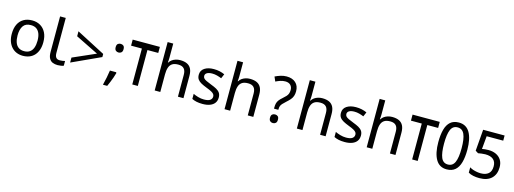

<svg xmlns="http://www.w3.org/2000/svg" viewBox="-6 -1777 7796 2913"><g transform="rotate(15 3892.5 -320.5)"><path d="M551 -269Q551 -202 533.5 -150.5Q516 -99 483.5 -63Q451 -27 404.5 -8.5Q358 10 301 10Q248 10 203 -8.5Q158 -27 125 -63Q92 -99 73.5 -150.5Q55 -202 55 -269Q55 -358 85 -419.5Q115 -481 171 -513.5Q227 -546 304 -546Q377 -546 432.5 -513.5Q488 -481 519.5 -419.5Q551 -358 551 -269ZM146 -269Q146 -206 162.5 -159.5Q179 -113 214 -88Q249 -63 303 -63Q357 -63 392 -88Q427 -113 443.5 -159.5Q460 -206 460 -269Q460 -333 443 -378Q426 -423 391.5 -447.5Q357 -472 302 -472Q220 -472 183 -418Q146 -364 146 -269Z M848 10Q804 10 769.5 -4.5Q735 -19 715 -55.5Q695 -92 695 -157V-714H784V-165Q784 -117 802.5 -93Q821 -69 861 -69Q883 -69 906.5 -72.5Q930 -76 943 -80V-6Q929 1 901.5 5.5Q874 10 848 10Z M1023 -155 1382 -313 1023 -490V-568L1474 -333V-284L1023 -77Z M1735 -116 1742 -105Q1733 -70 1719.5 -32Q1706 6 1690.5 44Q1675 82 1658 119H1591Q1606 60 1618.5 -2Q1631 -64 1638 -116ZM1692 -414Q1666 -414 1648 -430Q1630 -446 1630 -482Q1630 -520 1648 -535Q1666 -550 1692 -550Q1718 -550 1736 -535Q1754 -520 1754 -482Q1754 -446 1736 -430Q1718 -414 1692 -414Z M2277 -659V-564H2107V0H2020V-564H1850V-659Z M2460 -537Q2460 -518 2458.5 -498Q2457 -478 2455 -462H2461Q2478 -490 2504 -508Q2530 -526 2562 -535.5Q2594 -545 2628 -545Q2693 -545 2736.5 -524.5Q2780 -504 2802 -461Q2824 -418 2824 -349V0H2737V-343Q2737 -408 2708 -440Q2679 -472 2617 -472Q2557 -472 2523 -449.5Q2489 -427 2474.5 -383.5Q2460 -340 2460 -277V0H2372V-760H2460Z M3339 -148Q3339 -96 3313 -61Q3287 -26 3239 -8Q3191 10 3125 10Q3069 10 3028.5 1Q2988 -8 2957 -24V-104Q2989 -88 3034.5 -74.5Q3080 -61 3127 -61Q3194 -61 3224 -82.5Q3254 -104 3254 -140Q3254 -160 3243 -176Q3232 -192 3203.5 -208Q3175 -224 3122 -244Q3070 -264 3033 -284Q2996 -304 2976 -332Q2956 -360 2956 -404Q2956 -472 3011.5 -509Q3067 -546 3157 -546Q3206 -546 3248.5 -536.5Q3291 -527 3328 -510L3298 -440Q3264 -454 3227 -464Q3190 -474 3151 -474Q3097 -474 3068.5 -456.5Q3040 -439 3040 -409Q3040 -387 3053 -371.5Q3066 -356 3096.5 -341.5Q3127 -327 3178 -307Q3229 -288 3265 -268Q3301 -248 3320 -219.5Q3339 -191 3339 -148Z M3557 -537Q3557 -518 3555.5 -498Q3554 -478 3552 -462H3558Q3575 -490 3601 -508Q3627 -526 3659 -535.5Q3691 -545 3725 -545Q3790 -545 3833.5 -524.5Q3877 -504 3899 -461Q3921 -418 3921 -349V0H3834V-343Q3834 -408 3805 -440Q3776 -472 3714 -472Q3654 -472 3620 -449.5Q3586 -427 3571.5 -383.5Q3557 -340 3557 -277V0H3469V-760H3557Z M4192 -202V-220Q4192 -258 4199 -285.5Q4206 -313 4224.5 -338Q4243 -363 4275 -390Q4306 -417 4325.5 -438Q4345 -459 4354 -483Q4363 -507 4363 -541Q4363 -588 4334.5 -617Q4306 -646 4252 -646Q4212 -646 4175 -633.5Q4138 -621 4104 -604L4073 -675Q4113 -695 4159 -709.5Q4205 -724 4252 -724Q4343 -724 4395.5 -676Q4448 -628 4448 -542Q4448 -499 4436.5 -467Q4425 -435 4401.5 -408Q4378 -381 4343 -350Q4310 -321 4292 -300.5Q4274 -280 4267 -260Q4260 -240 4260 -211V-202ZM4231 14Q4205 14 4187 -2Q4169 -18 4169 -54Q4169 -92 4187 -107Q4205 -122 4231 -122Q4257 -122 4275 -107Q4293 -92 4293 -54Q4293 -18 4275 -2Q4257 14 4231 14Z M4693 -537Q4693 -518 4691.5 -498Q4690 -478 4688 -462H4694Q4711 -490 4737 -508Q4763 -526 4795 -535.5Q4827 -545 4861 -545Q4926 -545 4969.5 -524.5Q5013 -504 5035 -461Q5057 -418 5057 -349V0H4970V-343Q4970 -408 4941 -440Q4912 -472 4850 -472Q4790 -472 4756 -449.5Q4722 -427 4707.5 -383.5Q4693 -340 4693 -277V0H4605V-760H4693Z M5572 -148Q5572 -96 5546 -61Q5520 -26 5472 -8Q5424 10 5358 10Q5302 10 5261.5 1Q5221 -8 5190 -24V-104Q5222 -88 5267.5 -74.5Q5313 -61 5360 -61Q5427 -61 5457 -82.5Q5487 -104 5487 -140Q5487 -160 5476 -176Q5465 -192 5436.5 -208Q5408 -224 5355 -244Q5303 -264 5266 -284Q5229 -304 5209 -332Q5189 -360 5189 -404Q5189 -472 5244.5 -509Q5300 -546 5390 -546Q5439 -546 5481.5 -536.5Q5524 -527 5561 -510L5531 -440Q5497 -454 5460 -464Q5423 -474 5384 -474Q5330 -474 5301.5 -456.5Q5273 -439 5273 -409Q5273 -387 5286 -371.5Q5299 -356 5329.5 -341.5Q5360 -327 5411 -307Q5462 -288 5498 -268Q5534 -248 5553 -219.5Q5572 -191 5572 -148Z M5790 -537Q5790 -518 5788.5 -498Q5787 -478 5785 -462H5791Q5808 -490 5834 -508Q5860 -526 5892 -535.5Q5924 -545 5958 -545Q6023 -545 6066.5 -524.5Q6110 -504 6132 -461Q6154 -418 6154 -349V0H6067V-343Q6067 -408 6038 -440Q6009 -472 5947 -472Q5887 -472 5853 -449.5Q5819 -427 5804.5 -383.5Q5790 -340 5790 -277V0H5702V-760H5790Z M6673 -659V-564H6503V0H6416V-564H6246V-659Z M6958 10Q6843 10 6787 -87.5Q6731 -185 6731 -358Q6731 -474 6753.5 -556Q6776 -638 6826 -681.5Q6876 -725 6958 -725Q7074 -725 7130.5 -628.5Q7187 -532 7187 -358Q7187 -243 7164.5 -160.5Q7142 -78 7091.5 -34Q7041 10 6958 10ZM6958 -66Q7033 -66 7065 -138Q7097 -210 7097 -358Q7097 -504 7065 -576.5Q7033 -649 6958 -649Q6883 -649 6852 -576.5Q6821 -504 6821 -358Q6821 -212 6852 -139Q6883 -66 6958 -66Z M7472 10Q7422 10 7376 0.5Q7330 -9 7298 -29V-113Q7320 -98 7350.5 -87.5Q7381 -77 7414 -71.5Q7447 -66 7474 -66Q7551 -66 7594.5 -103Q7638 -140 7638 -219Q7638 -290 7595 -326.5Q7552 -363 7470 -363Q7444 -363 7410.5 -358.5Q7377 -354 7357 -350L7313 -378L7340 -714H7677V-633H7417L7398 -428Q7414 -432 7441.5 -435Q7469 -438 7500 -438Q7565 -438 7616.5 -414.5Q7668 -391 7698.5 -344.5Q7729 -298 7729 -229Q7729 -117 7663 -53.5Q7597 10 7472 10Z"/></g></svg>

Font: hexumalayalam05
Style: Book
Weight: 400
Designer: Jelle Bosma - Monotype Design Team
Foundry: Monotype Imaging Inc.
Version: Version 2.003